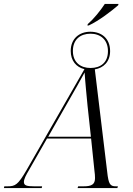

<svg xmlns="http://www.w3.org/2000/svg" viewBox="-77 -960 679 980"><path d="M371 -837 369 -830H376C428 -854 494 -905 526 -933L528 -940H458C435 -905 402 -864 371 -837ZM-57 0H136L138 -9H97C60 -9 45 -13 45 -31C45 -46 55 -65 71 -92L163 -253H388L405 -89C407 -75 408 -63 408 -51C408 -19 391 -9 350 -9H322L319 0H522L525 -9H515C485 -9 477 -19 470 -84L407 -606C451 -613 485 -645 485 -699C485 -764 441 -798 384 -798C327 -798 284 -762 284 -700C284 -650 312 -617 354 -607L58 -91C15 -17 1 -9 -38 -9H-55ZM385 -613C336 -613 295 -640 295 -700C295 -759 334 -788 385 -788C435 -788 474 -758 474 -699C474 -641 437 -613 385 -613ZM169 -262 267 -434C312 -511 329 -544 355 -590C358 -539 365 -473 370 -419L387 -262Z"/></svg>

Font: Noto Serif Display Condensed Light
Style: Italic
Weight: 300
Width: 3
Italic angle: -12°
Designer: Monotype Design Team
Foundry: Monotype Imaging Inc.
Version: Version 2.009